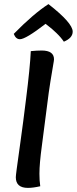

<svg xmlns="http://www.w3.org/2000/svg" viewBox="-20 -912 374 935"><path d="M334 -758Q334 -727 291 -709Q277 -730 254.5 -751.5Q232 -773 217 -784L202 -796Q105 -721 77 -721Q57 -721 47 -747Q143 -845 216 -892Q334 -800 334 -758ZM130 -663Q159 -666 183 -666Q243 -666 243 -623Q243 -618 238.5 -593Q234 -568 225.5 -515Q217 -462 210 -404L184 -203Q172 -115 172 -66Q172 -32 176 -5Q141 3 116 3Q57 3 57 -49Q57 -56 61.5 -90Q66 -124 79.5 -220.5Q93 -317 107 -431Q126 -581 130 -663Z"/></svg>

Font: Overlock
Style: Bold Italic
Weight: 700
Version: Version 1.001